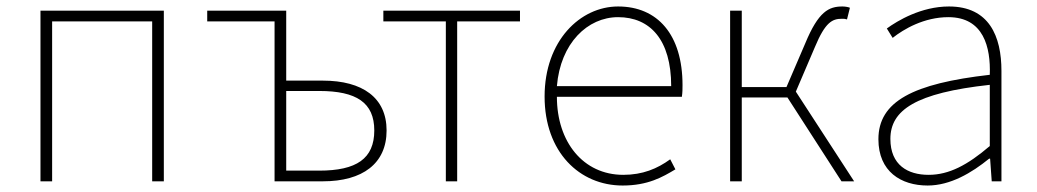

<svg xmlns="http://www.w3.org/2000/svg" viewBox="-20 -560 3203 593"><path d="M105 0H141V-494H450V0H486V-527H105Z M828 0H977C1100 0 1174 -55 1174 -157C1174 -258 1100 -311 977 -311H864V-527H620V-494H828ZM864 -33V-279H966C1081 -279 1136 -243 1136 -157C1136 -70 1081 -33 966 -33Z M1357 0H1392V-494H1586V-527H1164V-494H1357Z M1903 13C1981 13 2026 -13 2066 -37L2050 -68C2010 -39 1965 -20 1905 -20C1781 -20 1700 -122 1700 -261H2086C2088 -275 2088 -286 2088 -297C2088 -453 2011 -540 1889 -540C1772 -540 1662 -434 1662 -262C1662 -90 1770 13 1903 13ZM1700 -294C1711 -427 1795 -507 1889 -507C1988 -507 2053 -437 2053 -294Z M2235 0H2271V-259H2412L2579 0H2618L2438 -277L2497 -415C2529 -492 2551 -502 2580 -502C2588 -502 2590 -502 2596 -500L2605 -536C2601 -538 2591 -540 2582 -540C2540 -540 2508 -525 2467 -426L2409 -291H2271V-527H2235Z M2845 13C2915 13 2981 -26 3035 -70H3038L3043 0H3073V-341C3073 -448 3035 -540 2911 -540C2825 -540 2752 -496 2719 -472L2737 -443C2771 -470 2834 -507 2909 -507C3018 -507 3040 -414 3037 -329C2800 -302 2693 -247 2693 -130C2693 -30 2763 13 2845 13ZM2848 -20C2784 -20 2730 -50 2730 -131C2730 -220 2808 -273 3037 -298V-109C2968 -50 2911 -20 2848 -20Z"/></svg>

Font: Harano Aji Gothic KR ExtraLight
Style: Regular
Weight: 250
Foundry: Masamichi Hosoda
Version: HaranoAjiGothicKR-ExtraLight version 20220220;ttx 4.29.1